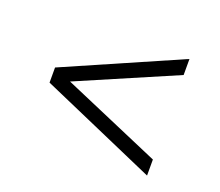

<svg xmlns="http://www.w3.org/2000/svg" viewBox="-75 -673 671 585"><g transform="rotate(20 261.0 -380.0)"><path d="M449 -191 73 -355.5V-404.5L449 -569V-517L130.5 -380L449 -243Z"/></g></svg>

Font: Encode Sans Semi Condensed Light
Style: Regular
Weight: 300
Width: 4
Designer: Multiple Designers
Foundry: Impallari Type
Version: Version 3.000; ttfautohint (v1.8.3) -l 8 -r 50 -G 200 -x 14 